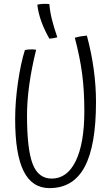

<svg xmlns="http://www.w3.org/2000/svg" viewBox="-20 -888 578 988"><path d="M427 -705Q451 -615 462.5 -530Q474 -445 474 -363Q474 -138 415.5 -29Q357 80 235 80Q145 80 101.5 -7.5Q58 -95 58 -274Q58 -365 72.5 -464.5Q87 -564 108 -630Q114 -632 124.5 -633Q135 -634 144 -634Q149 -634 154 -633.5Q159 -633 166 -632Q143 -540 131 -454.5Q119 -369 119 -293Q119 -120 148 -44.5Q177 31 246 31Q326 31 370 -60Q414 -151 414 -316Q414 -420 403 -505.5Q392 -591 365 -694Q379 -698 393 -700.5Q407 -703 427 -705ZM234 -867Q237 -829 247 -788.5Q257 -748 275 -696Q265 -693 255 -691.5Q245 -690 234 -689Q208 -735 192.5 -778Q177 -821 172 -864Q184 -867 201.5 -868Q219 -869 234 -867Z"/></svg>

Font: Atma Light
Style: Regular
Weight: 300
Designer: Gregori Vincens, Jeremie Hornus, Riccardo Olocco, Yoann Minet.
Foundry: black foundry
Version: Version 1.102;PS 1.100;hotconv 1.0.86;makeotf.lib2.5.63406